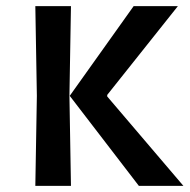

<svg xmlns="http://www.w3.org/2000/svg" viewBox="-20 -605 617 625"><path d="M432 0 207 -293 415 -585H559L329 -296V-291L577 0ZM95 0 100 -293 95 -585H211L206 -293L211 0Z"/></svg>

Font: Ruda
Style: Bold
Weight: 700
Designer: Mariela Monsalve and Angelina Sanchez
Foundry: Mariela Monsalve and Angelina Sanchez
Version: Version 2.000